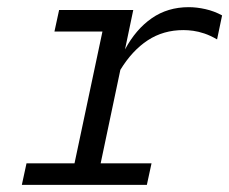

<svg xmlns="http://www.w3.org/2000/svg" viewBox="-20 -516 640 536"><path d="M41 0 54 -60H188L266 -428H132L145 -488H352L329 -378Q359 -434 403.5 -465Q448 -496 507 -496Q529 -496 553.5 -490.5Q578 -485 600 -473L586 -406Q567 -417 550.5 -422.5Q534 -428 519.5 -430Q505 -432 492 -432Q436 -432 392.5 -403.5Q349 -375 316 -321L261 -60H403L390 0Z"/></svg>

Font: Red Hat Mono
Style: Italic
Weight: 400
Italic angle: -12°
Monospace: yes
Designer: Pentagram, MCKL
Foundry: MCKL
Version: Version 1.030